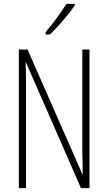

<svg xmlns="http://www.w3.org/2000/svg" viewBox="-20 -1020 557 989"><path d="M441 -51H397L114 -698H112Q113 -674 113.5 -645Q114 -616 114 -577V-51H77V-765H122L404 -123H406Q406 -159 405 -194.5Q404 -230 404 -253V-765H441ZM365 -992Q349 -968 326.5 -940.5Q304 -913 280 -886.5Q256 -860 237 -842H215V-854Q248 -894 273 -928Q298 -962 322 -1000H365Z"/></svg>

Font: Noto Sans Tamil UI ExtraCondensed ExtraLight
Style: Regular
Weight: 200
Width: 2
Designer: Jelle Bosma - Monotype Design Team
Foundry: Monotype Imaging Inc.
Version: Version 2.004; ttfautohint (v1.8.4.7-5d5b)